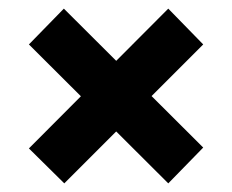

<svg xmlns="http://www.w3.org/2000/svg" viewBox="-20 -550 538 445"><path d="M129 -125 47 -206 370 -530 451 -447ZM370 -125 47 -447 128 -530 451 -208Z"/></svg>

Font: Bricolage Grotesque 72pt
Style: Bold
Weight: 700
Designer: Mathieu Triay
Foundry: Atelier Triay
Version: Version 1.001;gftools[0.9.33.dev8+g029e19f]